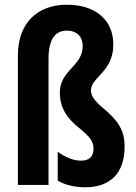

<svg xmlns="http://www.w3.org/2000/svg" viewBox="-20 -785 576 815"><path d="M461 -596C461 -703 382 -765 264 -765C135 -765 56 -683 56 -551V0H186V-538C186 -615 213 -655 263 -655C309 -655 331 -627 331 -589C331 -504 234 -487 234 -392C234 -347 247 -298 312 -245C363 -204 377 -184 377 -153C377 -122 360 -103 324 -103C291 -103 256 -118 225 -141V-18C262 3 304 10 342 10C449 10 509 -51 509 -163C509 -234 479 -275 418 -326C382 -356 366 -378 366 -401C366 -458 461 -479 461 -596Z"/></svg>

Font: Noto Sans Lao Looped ExtraCondensed
Style: Bold
Weight: 700
Width: 2
Designer: Mark Frömberg, Ben Mitchell
Foundry: The Fontpad Ltd
Version: Version 1.002